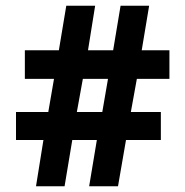

<svg xmlns="http://www.w3.org/2000/svg" viewBox="-20 -652 648 672"><path d="M132 -162 106 0H206L233 -162H319L292 0H393L421 -162H543V-260H438L459 -376H573V-476H476L502 -632H402L376 -476H288L313 -632H212L186 -476H67V-376H169L149 -260H36V-162ZM338 -260H249L270 -376H358Z"/></svg>

Font: Noto Sans Gurmukhi SemiCondensed
Style: Bold
Weight: 700
Width: 4
Designer: Jelle Bosma - Monotype Design Team
Foundry: Monotype Imaging Inc.
Version: Version 2.004